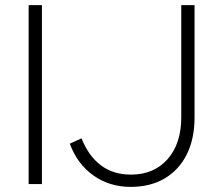

<svg xmlns="http://www.w3.org/2000/svg" viewBox="-20 -720 854 751"><path d="M92 0V-700H144V0ZM491 11Q408 11 345 -34Q282 -79 253 -158L299 -179Q326 -110 374.5 -73.5Q423 -37 492 -37Q582 -37 635.5 -97.5Q689 -158 689 -261V-700H741V-261Q741 -177 710.5 -116Q680 -55 624 -22Q568 11 491 11Z"/></svg>

Font: Red Hat Text VF
Style: Regular
Weight: 300
Designer: Pentagram, MCKL
Foundry: Pentagram, MCKL
Version: Version 1.023